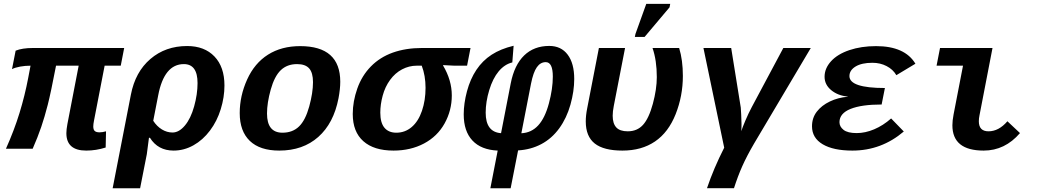

<svg xmlns="http://www.w3.org/2000/svg" viewBox="-20 -780 5441 1007"><path d="M528.8 -435.5 473.1 -147.9Q469.2 -128.4 469.2 -116.7Q469.2 -99.6 477.1 -92.8Q484.9 -85.9 502 -85.9Q517.6 -85.9 536.1 -91.3L534.2 -6.3Q483.9 9.8 432.1 9.8Q328.1 9.8 328.1 -81.5Q328.1 -100.6 333.5 -129.4L392.6 -435.5H273.9Q246.6 -293.5 230.5 -230.5Q214.4 -167.5 196.3 -114.3Q178.2 -61 151.4 0H11.2Q54.7 -97.2 82.5 -188Q110.4 -278.8 127.9 -371.1L140.1 -435.5Q112.3 -435.5 85.7 -430.7Q59.1 -425.8 43 -417.5L62 -514.2Q96.2 -528.3 153.3 -528.3H631.3L613.3 -435.5Z M890.6 9.8Q808.6 9.8 766.6 -57.1H761.2L750 28.8L714.8 207.5H570.8L666.5 -283.7Q689.5 -402.8 768.8 -470.7Q848.1 -538.6 961.4 -538.6Q1052.2 -538.6 1104.7 -483.9Q1157.2 -429.2 1157.2 -331.5Q1157.2 -270.5 1137.9 -207.8Q1118.7 -145 1081.3 -95.2Q1043.9 -45.4 994.4 -17.8Q944.8 9.8 890.6 9.8ZM1016.1 -344.2Q1016.1 -443.8 944.3 -443.8Q840.8 -443.8 809.6 -279.3L783.7 -146.5Q802.2 -117.7 828.9 -101.3Q855.5 -85 884.8 -85Q918.9 -85 949.7 -121.6Q980.5 -158.2 998.3 -222.2Q1016.1 -286.1 1016.1 -344.2Z M1444.8 9.8Q1343.3 9.8 1290.3 -41Q1237.3 -91.8 1237.3 -187Q1237.3 -276.9 1276.1 -362.8Q1314.9 -448.7 1385.7 -493.4Q1456.5 -538.1 1554.2 -538.1Q1764.6 -538.1 1764.6 -351.1Q1764.6 -314 1755.4 -264.6Q1730 -133.3 1649.4 -61.8Q1568.8 9.8 1444.8 9.8ZM1621.6 -349.1Q1621.6 -398.4 1601.6 -421.1Q1581.5 -443.8 1538.1 -443.8Q1485.8 -443.8 1452.6 -411.9Q1419.4 -379.9 1399.9 -310.1Q1380.4 -240.2 1380.4 -184.6Q1380.4 -84 1461.4 -84Q1514.6 -84 1548.3 -116.7Q1582 -149.4 1601.8 -221.4Q1621.6 -293.5 1621.6 -349.1Z M2043.9 9.8Q1940.9 9.8 1885.5 -39.6Q1830.1 -88.9 1830.1 -182.1Q1830.1 -248 1854 -315.7Q1877.9 -383.3 1925.3 -431.6Q1972.7 -480 2040.5 -504.2Q2108.4 -528.3 2192.9 -528.3H2447.8L2429.7 -435.5H2363.8L2304.2 -438.5L2303.7 -436.5Q2349.6 -359.4 2349.6 -279.3Q2349.6 -200.7 2311.8 -132.6Q2273.9 -64.5 2203.6 -27.3Q2133.3 9.8 2043.9 9.8ZM2211.9 -319.3Q2211.9 -383.3 2191.9 -435.5H2165.5Q2125.5 -435.5 2088.9 -416.3Q2052.2 -397 2025.9 -360.8Q1999.5 -324.7 1987.1 -278.3Q1974.6 -231.9 1974.6 -189Q1974.6 -136.2 1996.3 -110.1Q2018.1 -84 2058.6 -84Q2104.5 -84 2139.4 -113.8Q2174.3 -143.6 2193.1 -198.7Q2211.9 -253.9 2211.9 -319.3Z M2658.2 207.5H2551.8L2590.3 9.8Q2503.4 5.9 2457.8 -43Q2412.1 -91.8 2412.1 -180.2Q2412.1 -237.3 2429.2 -301.3Q2446.3 -365.2 2478.5 -413.6Q2510.7 -461.9 2558.3 -492.9Q2606 -523.9 2673.8 -540L2667 -452.6Q2626.5 -442.9 2595.5 -405.8Q2564.5 -368.7 2545.9 -307.1Q2527.3 -245.6 2527.3 -189Q2527.3 -87.4 2607.9 -81.5L2658.7 -342.8Q2677.7 -439.5 2729.2 -489.3Q2780.8 -539.1 2860.8 -539.1Q2922.9 -539.1 2957.3 -493.4Q2991.7 -447.8 2991.7 -365.7Q2991.7 -301.8 2971.9 -231.2Q2952.1 -160.6 2913.1 -106.9Q2874 -53.2 2819.1 -24.2Q2764.2 4.9 2697.3 8.8ZM2879.4 -378.4Q2879.4 -454.1 2842.3 -454.1Q2814.5 -454.1 2795.7 -427.5Q2776.9 -400.9 2765.1 -341.3L2714.4 -81.1Q2767.1 -83.5 2802.7 -122.3Q2838.4 -161.1 2858.9 -237.8Q2879.4 -314.5 2879.4 -378.4Z M3244.6 9.8Q3146.5 9.8 3099.4 -27.3Q3052.2 -64.5 3052.2 -143.1Q3052.2 -174.3 3059.6 -211.4L3121.1 -528.3H3258.3L3199.2 -224.6Q3193.4 -195.3 3193.4 -172.9Q3193.4 -132.3 3212.2 -111.8Q3231 -91.3 3272.5 -91.3Q3321.8 -91.3 3352.5 -125.2Q3383.3 -159.2 3404.1 -235.8Q3424.8 -312.5 3424.8 -375.5Q3424.8 -463.4 3402.3 -528.3H3542Q3561.5 -464.8 3561.5 -381.8Q3561.5 -276.9 3523.7 -181.4Q3485.8 -85.9 3415.5 -38.1Q3345.2 9.8 3244.6 9.8ZM3309.6 -586.4 3313 -602.5 3369.6 -759.8H3495.1L3491.7 -741.7L3360.8 -586.4Z M3869.1 -128.4Q3869.1 -103 3867.7 -91.8Q3874 -111.3 3889.4 -147.7Q3904.8 -184.1 3922.9 -218.3L4088.4 -528.3H4232.4L3934.6 -26.4Q3896 40 3872.8 92.3Q3849.6 144.5 3829.6 207H3688Q3723.1 103 3778.3 -5.4L3669.4 -528.3H3814.9L3865.2 -215.8Q3865.7 -212.9 3867.4 -179.7Q3869.1 -146.5 3869.1 -128.4Z M4473.1 -82Q4518.1 -82 4564.9 -101.8Q4611.8 -121.6 4653.8 -158.7L4720.2 -90.3Q4602.5 9.8 4450.7 9.8Q4350.6 9.8 4294.7 -23.4Q4238.8 -56.6 4238.8 -117.7Q4238.8 -161.6 4263.9 -194.3Q4289.1 -227.1 4332.5 -247.8Q4376 -268.6 4426.3 -272.5L4426.8 -273.4Q4374.5 -278.3 4339.6 -307.1Q4304.7 -335.9 4304.7 -377.4Q4304.7 -421.4 4338.6 -458.7Q4372.6 -496.1 4434.8 -517.1Q4497.1 -538.1 4574.7 -538.1Q4725.6 -538.1 4781.2 -445.8L4681.2 -385.7Q4663.6 -416 4630.1 -433.3Q4596.7 -450.7 4555.7 -450.7Q4499.5 -450.7 4467.3 -431.2Q4435.1 -411.6 4435.1 -380.9Q4435.1 -318.4 4621.1 -318.4L4604 -231.9Q4498.5 -231.9 4440.9 -208.7Q4383.3 -185.5 4382.8 -139.6Q4382.8 -115.7 4404.3 -98.9Q4425.8 -82 4473.1 -82Z M5139.2 9.8Q4975.1 9.8 4975.1 -123Q4975.1 -147.5 4981.4 -180.2L5030.8 -435.5H4892.1L4910.2 -528.3H5185.5L5117.2 -174.8Q5113.8 -159.2 5113.8 -144Q5113.8 -91.3 5164.6 -91.3Q5218.3 -91.3 5263.7 -144L5329.6 -82Q5250.5 9.8 5139.2 9.8Z"/></svg>

Font: Liberation Mono
Style: Bold Italic
Weight: 700
Italic angle: -12°
Monospace: yes
Designer: Steve Matteson
Foundry: Ascender Corporation
Version: Version 2.1.5